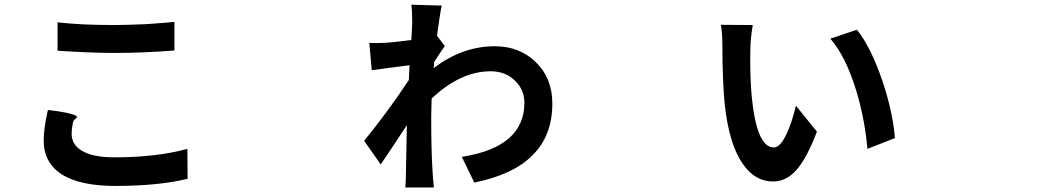

<svg xmlns="http://www.w3.org/2000/svg" viewBox="-20 -791 4540 839"><path d="M483.4 21.5Q330.1 21.5 249 -29.3Q170.9 -81.1 170.9 -176.8Q170.9 -229.5 188.5 -306.6Q189.5 -309.6 189.5 -310.5Q236.3 -305.7 276.4 -296.9Q317.4 -287.1 316.4 -280.3Q315.4 -275.4 309.6 -271.5Q300.8 -265.6 297.9 -252Q293 -225.6 293 -206.1Q293 -159.2 336.9 -132.8Q384.8 -103.5 479.5 -103.5Q665 -103.5 798.8 -140.6L799.8 -9.8Q672.9 21.5 483.4 21.5ZM480.5 -559.6Q379.9 -559.6 231.4 -569.3V-693.4Q333 -681.6 479.5 -681.6Q528.3 -681.6 618.2 -685.5Q705.1 -691.4 742.2 -695.3V-570.3Q604.5 -559.6 480.5 -559.6Z M1751 28.3Q1753.9 -1 1753.9 -40Q1754.9 -77.1 1755.9 -142.6Q1756.8 -206.1 1757.8 -244.1Q1699.2 -154.3 1643.6 -72.3L1571.3 -175.8Q1674.8 -302.7 1766.6 -441.4L1769.5 -505.9Q1746.1 -502.9 1685.5 -495.1Q1628.9 -487.3 1604.5 -484.4L1593.8 -603.5Q1631.8 -601.6 1672.9 -604.5Q1699.2 -606.4 1777.3 -616.2Q1778.3 -628.9 1779.3 -650.4Q1781.2 -681.6 1781.2 -687.5Q1781.2 -691.4 1781.2 -699.2Q1781.2 -746.1 1777.3 -770.5L1910.2 -766.6Q1903.3 -736.3 1889.6 -634.8L1923.8 -589.8Q1911.1 -573.2 1877 -519.5Q1877 -515.6 1876.5 -506.8Q1876 -498 1875 -493.2Q2000 -588.9 2142.6 -588.9Q2250 -588.9 2321.3 -519.5Q2393.6 -449.2 2393.6 -338.9Q2393.6 -198.2 2307.6 -113.3Q2224.6 -28.3 2052.7 6.8L1998 -105.5Q2271.5 -148.4 2271.5 -341.8Q2271.5 -398.4 2231.4 -437.5Q2189.5 -479.5 2124 -479.5Q1992.2 -479.5 1866.2 -360.4Q1864.3 -307.6 1864.3 -283.2Q1864.3 -129.9 1870.1 -43Q1871.1 -19.5 1876 28.3Z M3358.4 2Q3278.3 2 3225.6 -75.2Q3165 -162.1 3146.5 -338.9Q3136.7 -445.3 3136.7 -588.9Q3136.7 -650.4 3129.9 -682.6L3269.5 -681.6Q3258.8 -621.1 3258.8 -568.4Q3256.8 -459 3264.6 -372.1Q3286.1 -146.5 3361.3 -146.5Q3390.6 -146.5 3418.9 -210Q3441.4 -258.8 3458 -329.1L3503.9 -272.5L3549.8 -215.8Q3504.9 -97.7 3459 -46.9Q3415 2 3358.4 2ZM3770.5 -140.6Q3758.8 -272.5 3721.7 -394.5Q3675.8 -544.9 3608.4 -622.1L3724.6 -661.1Q3786.1 -584 3835.9 -437.5Q3881.8 -300.8 3890.6 -187.5Z"/></svg>

Font: Bpmf GenSeki Gothic B
Style: B
Weight: 700
Foundry: But Ko
Version: Version 1.320